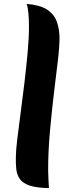

<svg xmlns="http://www.w3.org/2000/svg" viewBox="-20 -946 365 981"><path d="M61 -143Q61 -174 68 -233Q75 -292 85 -366Q95 -440 104.5 -520Q114 -600 121 -675.5Q128 -751 128 -809Q128 -850 125 -880.5Q122 -911 116 -926Q183 -921 219.5 -897.5Q256 -874 270 -836Q284 -798 284 -751Q284 -705 275 -631Q266 -557 255 -465Q244 -373 235 -273Q226 -173 226 -75Q226 -52 227.5 -29.5Q229 -7 230 15Q168 14 133 2.5Q98 -9 82.5 -30Q67 -51 63.5 -79.5Q60 -108 61 -143Z"/></svg>

Font: Merienda ExtraBold
Style: Regular
Weight: 800
Designer: Eduardo Rodriguez Tunni
Foundry: Eduardo Rodriguez Tunni
Version: Version 2.001